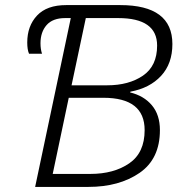

<svg xmlns="http://www.w3.org/2000/svg" viewBox="-20 -734 712 754"><path d="M118 0H327Q448 0 528 -55Q608 -110 608 -223Q608 -283 576.5 -320.5Q545 -358 491 -371L492 -374Q568 -388 612.5 -436Q657 -484 657 -561Q657 -714 452 -714H240Q164 -714 125.5 -673Q87 -632 87 -567Q87 -539 94 -523H145Q139 -541 139 -564Q139 -608 163 -635.5Q187 -663 236 -663H258ZM261 -399 317 -663H444Q597 -663 597 -555Q597 -475 541.5 -437Q486 -399 401 -399ZM187 -51 250 -350H386Q548 -350 548 -223Q548 -134 487.5 -92.5Q427 -51 335 -51Z"/></svg>

Font: Noto Sans UI Light
Style: Italic
Weight: 300
Italic angle: -12°
Designer: Monotype Design Team
Foundry: Monotype Imaging Inc.
Version: Version 1.901